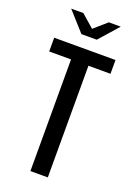

<svg xmlns="http://www.w3.org/2000/svg" viewBox="-148 -833 629 892"><g transform="rotate(20 166.5 -387.0)"><path d="M43 -774H103L166 -719L229 -774H288L204 -679H128ZM123 -552H15V-620H318V-552H209V0H123Z"/></g></svg>

Font: Smooch Sans Thin SemiBold
Style: Regular
Weight: 600
Version: Version 1.010